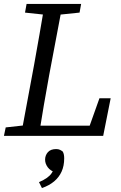

<svg xmlns="http://www.w3.org/2000/svg" viewBox="-20 -690 613 975"><path d="M0 0 9 -43 127 -56H136L128 0ZM86 0 153 -360Q167 -437 180.5 -515Q194 -593 207 -670H298L230 -310Q216 -233 202.5 -155Q189 -77 177 0ZM107 -626 115 -670H392L384 -626L258 -613H229ZM133 0 140 -52H482L418 -3L485 -191H542L504 0ZM306 114Q306 152 293 181Q280 210 255 231Q230 252 193 265L178 235Q203 224 218.5 213Q234 202 242.5 189Q251 176 257 162L265 187Q236 178 222.5 159.5Q209 141 209 121Q209 99 223 83Q237 67 265 67Q277 67 285 71Q293 75 299 80Q303 88 304.5 96Q306 104 306 114Z"/></svg>

Font: Source Serif 4 18pt
Style: Italic
Weight: 400
Italic angle: -12°
Designer: Frank Grießhammer
Foundry: Adobe Systems Incorporated
Version: Version 4.004;hotconv 1.0.116;makeotfexe 2.5.65601